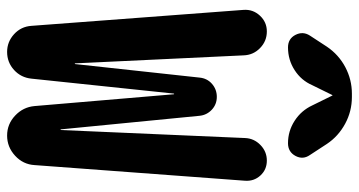

<svg xmlns="http://www.w3.org/2000/svg" viewBox="-255 -755 1010 540"><g transform="rotate(90 250.0 -485.0)"><path d="M431.6 -730.5Q457 -730.5 473.6 -712.4Q490.2 -694.3 488.3 -668.9L444.3 -77.1Q442.4 -44.9 418 -22.5Q393.6 0 361.3 0Q329.1 0 305.2 -22.5Q281.2 -44.9 278.3 -77.1L245.1 -468.8Q245.1 -469.7 244.1 -469.7Q243.2 -469.7 243.2 -468.8L201.2 -68.4Q198.2 -39.1 176.8 -19.5Q155.3 0 126 0Q97.7 0 76.2 -19.5Q54.7 -39.1 52.7 -68.4L7.8 -665Q5.9 -691.4 23.9 -710.9Q42 -730.5 68.4 -730.5Q95.7 -730.5 115.2 -711.4Q134.8 -692.4 135.7 -665L158.2 -191.4Q158.2 -190.4 159.2 -190.4Q160.2 -190.4 160.2 -191.4L198.2 -541Q200.2 -562.5 215.8 -576.2Q231.4 -589.8 252.4 -589.8Q273.4 -589.8 288.6 -575.7Q303.7 -561.5 305.7 -541L343.8 -151.4Q343.8 -150.4 344.7 -150.4Q345.7 -150.4 345.7 -151.4L368.2 -668.9Q369.1 -694.3 387.7 -712.4Q406.2 -730.5 431.6 -730.5ZM252.9 -969.7Q293 -969.7 328.1 -950.7Q363.3 -931.6 384.8 -899.4L416 -851.6Q429.7 -832 418.5 -811Q407.2 -790 382.8 -790Q348.6 -790 319.8 -808.6Q291 -827.1 276.4 -858.4L249 -914.1Q249 -915 248 -915Q247.1 -915 247.1 -914.1L219.7 -858.4Q206.1 -827.1 177.2 -808.6Q148.4 -790 113.3 -790Q88.9 -790 78.1 -811Q67.4 -832 80.1 -851.6L111.3 -899.4Q133.8 -932.6 168.9 -951.2Q204.1 -969.7 243.2 -969.7Z"/></g></svg>

Font: Rounded-X Mgen+ 1mn bold
Style: Bold
Weight: 700
Designer: [Source Han Sans]
Ryoko NISHIZUKA  (kana & ideographs); Paul D. Hunt (Latin, Greek & Cyrillic); Wenlong ZHANG  (bopomofo
Version: Version 1.059.20150602